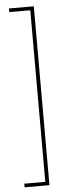

<svg xmlns="http://www.w3.org/2000/svg" viewBox="-62 -774 412 1001"><g transform="rotate(-5 144.0 -274.0)"><path d="M25 194V175H135V-723H25V-742H155V194Z"/></g></svg>

Font: Montserrat Thin
Style: Regular
Weight: 100
Designer: Julieta Ulanovsky
Foundry: Julieta Ulanovsky
Version: Version 9.000